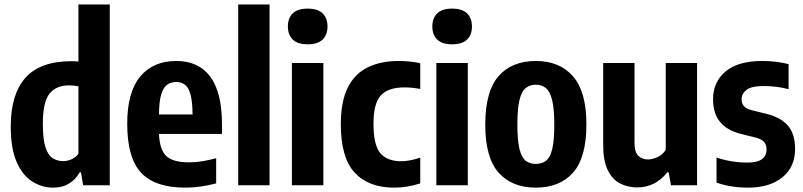

<svg xmlns="http://www.w3.org/2000/svg" viewBox="-20 -828 3590 858"><path d="M217.5 10.5Q167.5 10.5 124.2 -16.8Q81 -44 54.5 -104Q28 -164 28 -262.5Q28 -407 94 -480.8Q160 -554.5 299.5 -554.5Q313.5 -554.5 330.5 -553V-808H470.5V0H351.5L342 -57.5H335.5Q319.5 -27.5 289.8 -8.5Q260 10.5 217.5 10.5ZM262.5 -108Q282 -108 300.5 -116.5Q319 -125 330.5 -141.5V-442.5Q308.5 -446.5 288.5 -446.5Q231.5 -446.5 201.5 -409.8Q171.5 -373 171.5 -275Q171.5 -206.5 183 -170.5Q194.5 -134.5 215.2 -121.2Q236 -108 262.5 -108Z M808 10.5Q673 10.5 610.8 -55.8Q548.5 -122 548.5 -275.5Q548.5 -415.5 606.2 -485.5Q664 -555.5 768 -555.5Q867.5 -555.5 919.8 -485.2Q972 -415 972 -271.5V-229.5H690.5Q693.5 -157.5 723.8 -130Q754 -102.5 825 -102.5Q853.5 -102.5 883.2 -107.2Q913 -112 946 -121V-8.5Q873.5 10.5 808 10.5ZM767.5 -461.5Q744 -461.5 727 -449.5Q710 -437.5 700.5 -406.2Q691 -375 690.5 -316.5H840.5Q840 -375 831.2 -406.2Q822.5 -437.5 806.5 -449.5Q790.5 -461.5 767.5 -461.5Z M1044.5 0V-808H1184.5V0Z M1284.5 0V-546.5H1425V0ZM1355 -630Q1310 -630 1288.2 -651.2Q1266.5 -672.5 1266.5 -709.5Q1266.5 -747 1288.2 -768.2Q1310 -789.5 1355 -789.5Q1400 -789.5 1421.8 -768.2Q1443.5 -747 1443.5 -709.5Q1443.5 -672.5 1421.8 -651.2Q1400 -630 1355 -630Z M1741.5 10.5Q1627 10.5 1565 -56.5Q1503 -123.5 1503 -272.5Q1503 -374.5 1534.2 -436.8Q1565.5 -499 1623.5 -527.2Q1681.5 -555.5 1761.5 -555.5Q1813 -555.5 1858 -545.5V-430.5Q1839.5 -434 1821 -435.8Q1802.5 -437.5 1787.5 -437.5Q1715.5 -437.5 1682.2 -402Q1649 -366.5 1649 -275.5Q1649 -178.5 1680 -143Q1711 -107.5 1772.5 -107.5Q1809.5 -107.5 1858 -123.5V-8.5Q1829.5 1 1799.8 5.8Q1770 10.5 1741.5 10.5Z M1930 0V-546.5H2070.5V0ZM2000.5 -630Q1955.5 -630 1933.8 -651.2Q1912 -672.5 1912 -709.5Q1912 -747 1933.8 -768.2Q1955.5 -789.5 2000.5 -789.5Q2045.5 -789.5 2067.2 -768.2Q2089 -747 2089 -709.5Q2089 -672.5 2067.2 -651.2Q2045.5 -630 2000.5 -630Z M2374.5 10.5Q2268 10.5 2208.2 -56.5Q2148.5 -123.5 2148.5 -270.5Q2148.5 -420 2208 -487.8Q2267.5 -555.5 2374.5 -555.5Q2481 -555.5 2540.8 -486.8Q2600.5 -418 2600.5 -272Q2600.5 -124 2541 -56.8Q2481.5 10.5 2374.5 10.5ZM2374.5 -95.5Q2401 -95.5 2419.5 -109.2Q2438 -123 2447.5 -160.8Q2457 -198.5 2457 -270Q2457 -343.5 2447 -382.2Q2437 -421 2418.5 -435.2Q2400 -449.5 2374.5 -449.5Q2349 -449.5 2330.2 -435.2Q2311.5 -421 2301.8 -382.8Q2292 -344.5 2292 -272.5Q2292 -200 2301.5 -161.8Q2311 -123.5 2329.5 -109.5Q2348 -95.5 2374.5 -95.5Z M2827 9.5Q2784.5 9.5 2750.2 -8.5Q2716 -26.5 2695.8 -68Q2675.5 -109.5 2675.5 -180V-546.5H2815.5V-191.5Q2815.5 -148 2832.5 -131.8Q2849.5 -115.5 2876 -115.5Q2894.5 -115.5 2917.5 -125.5Q2940.5 -135.5 2955 -158.5V-546.5H3095V0H2978.5L2968 -57.5H2961.5Q2908.5 9.5 2827 9.5Z M3322.5 10.5Q3245.5 10.5 3182 -12V-124Q3249 -101.5 3319.5 -101.5Q3365 -101.5 3385.2 -117Q3405.5 -132.5 3405.5 -159.5Q3405.5 -182.5 3394 -194.2Q3382.5 -206 3359.5 -212.5L3291 -229.5Q3229.5 -245 3198 -282.8Q3166.5 -320.5 3166.5 -385Q3166.5 -461.5 3222.2 -508.5Q3278 -555.5 3385.5 -555.5Q3419.5 -555.5 3448.8 -551.8Q3478 -548 3504 -541.5V-429.5Q3451 -443.5 3393 -443.5Q3337 -443.5 3315.5 -426Q3294 -408.5 3294 -385Q3294 -364.5 3305.2 -353Q3316.5 -341.5 3339.5 -335.5L3408 -318.5Q3471.5 -302 3502.2 -265.2Q3533 -228.5 3533 -163Q3533 -82 3476.5 -35.8Q3420 10.5 3322.5 10.5Z"/></svg>

Font: Encode Sans Condensed
Style: Bold
Weight: 700
Width: 3
Designer: Multiple Designers
Foundry: Impallari Type
Version: Version 3.000; ttfautohint (v1.8.3) -l 8 -r 50 -G 200 -x 14 